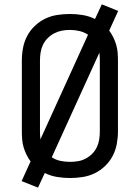

<svg xmlns="http://www.w3.org/2000/svg" viewBox="-20 -807 640 879"><path d="M154 52 79 22 120 -68Q109 -83 101 -99.5Q93 -116 88 -133Q83 -150 81.5 -168.5Q80 -187 80 -205V-530Q80 -559 85.5 -588Q91 -617 104.5 -642.5Q118 -668 139.5 -688.5Q161 -709 187 -721.5Q213 -734 242 -738.5Q271 -743 300 -743Q330 -743 359.5 -738Q389 -733 415 -720L446 -787L521 -757L480 -667Q491 -652 499 -635.5Q507 -619 512 -602Q517 -585 518.5 -566.5Q520 -548 520 -530V-205Q520 -176 514.5 -147Q509 -118 495.5 -92.5Q482 -67 460.5 -46.5Q439 -26 413 -13.5Q387 -1 358 3.5Q329 8 300 8Q270 8 240.5 3Q211 -2 185 -15ZM165 -169 383 -648Q365 -660 343.5 -665Q322 -670 300 -670Q281 -670 263 -666.5Q245 -663 228.5 -654.5Q212 -646 198.5 -632.5Q185 -619 177 -602.5Q169 -586 166 -567.5Q163 -549 163 -530V-205Q163 -196 163.5 -187Q164 -178 165 -169ZM300 -66Q319 -66 337 -69Q355 -72 371.5 -80.5Q388 -89 401.5 -102.5Q415 -116 423 -132.5Q431 -149 434 -167.5Q437 -186 437 -205V-530Q437 -539 436.5 -548Q436 -557 435 -566L217 -87Q235 -75 256.5 -70.5Q278 -66 300 -66Z"/></svg>

Font: Nova
Style: Regular
Weight: 400
Monospace: yes
Designer: Belleve Invis
Foundry: Belleve Invis
Version: Version 24.1.4; ttfautohint (v1.8.4)